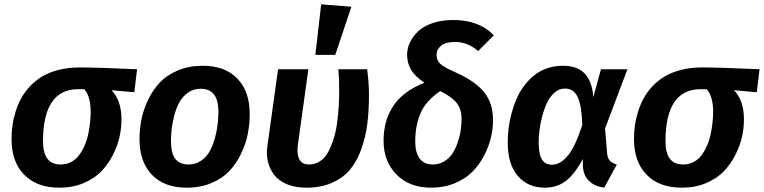

<svg xmlns="http://www.w3.org/2000/svg" viewBox="-20 -849 3521 885"><path d="M253.9 16.1Q149.9 16.1 91.6 -43.5Q33.2 -103 33.2 -208Q33.2 -239.3 37.4 -270Q41.5 -300.8 51.8 -334Q62 -367.2 77.9 -396.2Q93.8 -425.3 118.7 -451.7Q143.6 -478 175 -496.8Q206.5 -515.6 250.5 -526.9Q294.4 -538.1 346.2 -538.1Q431.2 -538.1 611.8 -529.8L599.1 -423.8L494.1 -433.1Q540 -385.7 540 -297.9Q540 -259.8 531.2 -219.2Q522.5 -178.7 501 -136Q479.5 -93.3 448 -60.1Q416.5 -26.9 366.2 -5.4Q315.9 16.1 253.9 16.1ZM259.8 -90.8Q287.1 -90.8 309.3 -103Q331.5 -115.2 346.2 -136Q360.8 -156.7 371.3 -181.4Q381.8 -206.1 387.5 -234.6Q393.1 -263.2 395.5 -287.4Q397.9 -311.5 397.9 -334Q397.9 -404.8 368.2 -438H340.8Q178.2 -438 178.2 -196.8Q178.2 -90.8 259.8 -90.8Z M840.8 16.1Q737.3 16.1 680.2 -43.5Q623 -103 623 -208Q623 -253.9 632.1 -298.8Q641.1 -343.8 662.8 -389.2Q684.6 -434.6 716.8 -468.8Q749 -502.9 800 -524.4Q851.1 -545.9 914.1 -545.9Q1017.6 -545.9 1074.7 -486.1Q1131.8 -426.3 1130.9 -321.8Q1130.9 -276.4 1122.1 -231.7Q1113.3 -187 1091.8 -141.6Q1070.3 -96.2 1038.3 -61.8Q1006.3 -27.3 955.3 -5.6Q904.3 16.1 840.8 16.1ZM849.6 -90.8Q881.3 -90.8 906.5 -107.9Q931.6 -125 946 -150.6Q960.4 -176.3 970 -210.2Q979.5 -244.1 982.9 -273.4Q986.3 -302.7 986.8 -332Q986.8 -387.7 966.3 -413.8Q945.8 -439.9 904.8 -439.9Q873 -439.9 847.9 -422.9Q822.8 -405.8 808.1 -379.9Q793.5 -354 784.2 -320.1Q774.9 -286.1 771.5 -256.6Q768.1 -227.1 768.1 -198.2Q768.1 -142.6 788.3 -116.7Q808.6 -90.8 849.6 -90.8Z M1460.4 -829.1 1599.6 -817.9 1525.4 -596.2H1433.6ZM1672.4 -529.8Q1680.7 -466.8 1680.7 -411.1Q1680.7 -337.4 1672.9 -276.9Q1665 -216.3 1645 -160.4Q1625 -104.5 1593 -66.7Q1561 -28.8 1510.3 -6.3Q1459.5 16.1 1392.6 16.1Q1340.8 16.1 1302.2 0Q1263.7 -16.1 1243.2 -43.5Q1222.7 -70.8 1214.8 -104.2Q1207 -137.7 1212.4 -174.8L1261.7 -529.8H1401.4L1352.5 -178.2Q1347.7 -138.7 1359.6 -114.7Q1371.6 -90.8 1404.8 -90.8Q1433.6 -90.8 1456.5 -106.7Q1479.5 -122.6 1494.1 -151.1Q1508.8 -179.7 1519 -212.9Q1529.3 -246.1 1534.4 -287.1Q1539.6 -328.1 1541.5 -362.3Q1543.5 -396.5 1543.5 -433.1Q1543.5 -486.8 1539.6 -529.8Z M2069.3 -756.8Q2189 -756.8 2256.3 -686L2184.1 -613.8Q2134.3 -655.8 2078.1 -655.8Q2034.7 -655.8 2013.4 -638.4Q1992.2 -621.1 1992.2 -596.2Q1992.2 -570.3 2010 -554.2Q2027.8 -538.1 2082.5 -514.2Q2169.9 -475.1 2211.2 -424.6Q2252.4 -374 2252.4 -295.9Q2252.4 -256.3 2242.9 -215.1Q2233.4 -173.8 2211.4 -131.8Q2189.5 -89.8 2157.5 -57.4Q2125.5 -24.9 2076.2 -4.4Q2026.9 16.1 1967.3 16.1Q1866.7 16.1 1807.4 -44.7Q1748 -105.5 1748 -199.2Q1748 -243.7 1757.6 -281Q1767.1 -318.4 1788.1 -353.5Q1809.1 -388.7 1846.4 -417.7Q1883.8 -446.8 1936.5 -467.8Q1892.6 -496.6 1874.5 -527.8Q1856.4 -559.1 1856.4 -597.2Q1856.4 -625.5 1869.4 -653.1Q1882.3 -680.7 1907 -704.3Q1931.6 -728 1973.9 -742.4Q2016.1 -756.8 2069.3 -756.8ZM2009.3 -429.2Q1942.9 -384.3 1918.5 -327.4Q1894 -270.5 1894 -196.8Q1894 -145.5 1914.3 -118.2Q1934.6 -90.8 1975.1 -90.8Q2003.9 -90.8 2027.3 -105Q2050.8 -119.1 2065.4 -141.4Q2080.1 -163.6 2089.8 -192.4Q2099.6 -221.2 2103.5 -248.3Q2107.4 -275.4 2107.4 -301.8Q2107.4 -346.2 2085.2 -374.3Q2063 -402.3 2009.3 -429.2Z M2575.2 -545.9Q2641.1 -545.9 2675.3 -510Q2709.5 -474.1 2714.8 -400.9L2750 -529.8H2872.1L2769 -256.8L2778.3 -143.1Q2780.3 -120.1 2790.8 -108.4Q2801.3 -96.7 2823.2 -90.8L2765.1 16.1Q2721.7 10.3 2695.8 -14.2Q2669.9 -38.6 2667 -80.1L2666 -116.2Q2632.3 -50.8 2591.1 -17.3Q2549.8 16.1 2491.2 16.1Q2413.6 16.1 2366.9 -37.8Q2320.3 -91.8 2320.3 -191.9Q2320.3 -225.1 2324.5 -258.8Q2328.6 -292.5 2338.1 -327.6Q2347.7 -362.8 2361.3 -394.3Q2375 -425.8 2396 -453.6Q2417 -481.4 2442.4 -502Q2467.8 -522.5 2502 -534.2Q2536.1 -545.9 2575.2 -545.9ZM2584 -440.9Q2557.6 -440.9 2536.1 -422.1Q2514.6 -403.3 2501.5 -375.2Q2488.3 -347.2 2479.2 -312.7Q2470.2 -278.3 2466.6 -248.3Q2462.9 -218.3 2462.9 -193.8Q2462.9 -138.2 2478 -114Q2493.2 -89.8 2524.9 -89.8Q2562 -89.8 2596.4 -130.4Q2630.9 -170.9 2664.1 -272.9Q2660.6 -367.2 2641.6 -404.1Q2622.6 -440.9 2584 -440.9Z M3123 16.1Q3019 16.1 2960.7 -43.5Q2902.3 -103 2902.3 -208Q2902.3 -239.3 2906.5 -270Q2910.6 -300.8 2920.9 -334Q2931.2 -367.2 2947 -396.2Q2962.9 -425.3 2987.8 -451.7Q3012.7 -478 3044.2 -496.8Q3075.7 -515.6 3119.6 -526.9Q3163.6 -538.1 3215.3 -538.1Q3300.3 -538.1 3481 -529.8L3468.3 -423.8L3363.3 -433.1Q3409.2 -385.7 3409.2 -297.9Q3409.2 -259.8 3400.4 -219.2Q3391.6 -178.7 3370.1 -136Q3348.6 -93.3 3317.1 -60.1Q3285.6 -26.9 3235.4 -5.4Q3185.1 16.1 3123 16.1ZM3128.9 -90.8Q3156.2 -90.8 3178.5 -103Q3200.7 -115.2 3215.3 -136Q3230 -156.7 3240.5 -181.4Q3251 -206.1 3256.6 -234.6Q3262.2 -263.2 3264.6 -287.4Q3267.1 -311.5 3267.1 -334Q3267.1 -404.8 3237.3 -438H3210Q3047.4 -438 3047.4 -196.8Q3047.4 -90.8 3128.9 -90.8Z"/></svg>

Font: FiraGO SemiBold
Style: Italic
Weight: 600
Italic angle: -8°
Designer: bBox Type GmbH
Foundry: bBox Type GmbH
Version: Version 1.001;PS 001.001;hotconv 1.0.88;makeotf.lib2.5.64775